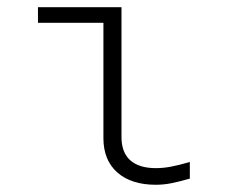

<svg xmlns="http://www.w3.org/2000/svg" viewBox="-20 -501 640 531"><path d="M411 10Q343 10 304.5 -24Q266 -58 266 -119V-438H85V-481H316V-122Q316 -79 340.5 -57.5Q365 -36 411 -36Q431 -36 452.5 -40Q474 -44 505 -53V-7Q477 1 455 5.5Q433 10 411 10Z"/></svg>

Font: Red Hat Mono
Style: Regular
Weight: 300
Monospace: yes
Designer: Pentagram, MCKL
Foundry: Pentagram, MCKL
Version: Version 1.023